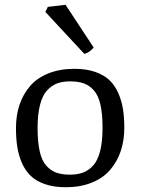

<svg xmlns="http://www.w3.org/2000/svg" viewBox="-20 -764 585 798"><path d="M330.6 -540 168.5 -714.4 178.7 -735.4 252.4 -744.1 369.1 -566.9Q355 -546.9 330.6 -540ZM46.4 -231.9Q46.4 -284.2 61 -328.1Q75.7 -372.1 104.7 -406Q133.8 -439.9 181.2 -459Q228.5 -478 289.6 -478Q338.4 -478 375.2 -465.3Q412.1 -452.6 434.8 -430.9Q457.5 -409.2 471.7 -377Q485.8 -344.7 491.2 -310.1Q496.6 -275.4 496.6 -231.9Q496.6 -179.7 481.7 -135.7Q466.8 -91.8 437.7 -57.9Q408.7 -23.9 361.3 -4.9Q314 14.2 252.9 14.2Q204.1 14.2 167.2 1.5Q130.4 -11.2 107.7 -33Q85 -54.7 71 -86.9Q57.1 -119.1 51.8 -153.8Q46.4 -188.5 46.4 -231.9ZM136.2 -231.9Q136.2 -173.8 145 -135Q153.8 -96.2 172.4 -75.4Q190.9 -54.7 214.1 -46.4Q237.3 -38.1 271 -38.1Q301.3 -38.1 324.2 -46.4Q347.2 -54.7 366.5 -75.2Q385.7 -95.7 396 -135.3Q406.2 -174.8 406.2 -231.9Q406.2 -290 397.5 -328.9Q388.7 -367.7 370.1 -388.4Q351.6 -409.2 328.1 -417.5Q304.7 -425.8 271 -425.8Q240.7 -425.8 218 -417.5Q195.3 -409.2 176 -388.7Q156.7 -368.2 146.5 -328.6Q136.2 -289.1 136.2 -231.9Z"/></svg>

Font: Fjord
Style: One
Weight: 400
Designer: Viktoriya Grabowska
Foundry: Viktoriya Grabowska
Version: Version 1.002